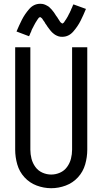

<svg xmlns="http://www.w3.org/2000/svg" viewBox="-20 -984 540 1012"><path d="M308 -790Q303 -790 298 -790.5Q293 -791 288.5 -792.5Q284 -794 279.5 -796Q275 -798 270 -801L262 -807L255 -813Q251 -817 248 -820.5Q245 -824 242 -828Q239 -832 236 -836L230 -844Q227 -848 225 -852L219 -860L217 -864L214 -869L208 -877L203 -885Q200 -889 195 -892L192 -894L189 -893Q184 -891 182 -887L177 -880L172 -872Q170 -869 167.5 -865Q165 -861 163 -857L160 -851L158 -848L155 -841L153 -838L151 -834Q149 -830 147 -826L144 -817L140 -809L137 -801L133 -793L67 -818Q80 -849 95 -879Q110 -909 134 -936.5Q158 -964 192 -964Q197 -964 202 -963.5Q207 -963 211.5 -961.5Q216 -960 220.5 -958Q225 -956 230 -953L238 -948L245 -941Q249 -938 252 -934Q255 -930 258 -926.5Q261 -923 264 -919L270 -910Q273 -906 275 -902L281 -894L283 -891L286 -886L292 -877L297 -869Q300 -865 305 -862L308 -860L311 -861Q316 -864 318 -867L323 -875L328 -882Q330 -886 332.5 -889.5Q335 -893 337 -897L341 -905L345 -913L347 -916L349 -921Q351 -925 353 -929L356 -937L360 -945L363 -953L367 -961L433 -937Q420 -905 405 -875Q390 -845 366 -817.5Q342 -790 308 -790ZM250 8Q211 8 173.5 -6Q136 -20 109 -49.5Q82 -79 71 -117.5Q60 -156 60 -195V-735H140V-195Q140 -171 146 -147.5Q152 -124 166.5 -104Q181 -84 203.5 -74Q226 -64 250 -64Q274 -64 296.5 -74Q319 -84 333.5 -104Q348 -124 354 -147.5Q360 -171 360 -195V-735H440V-195Q440 -156 429 -117.5Q418 -79 391 -49.5Q364 -20 326.5 -6Q289 8 250 8Z"/></svg>

Font: Iosevka SS08
Style: Regular
Weight: 400
Monospace: yes
Designer: Belleve Invis
Foundry: Belleve Invis
Version: 2.1.0; ttfautohint (v1.8.2)